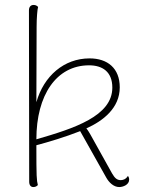

<svg xmlns="http://www.w3.org/2000/svg" viewBox="-20 -748 580 776"><path d="M497 -37C488 -22 475 -20 468 -20C453 -20 444 -28 433 -47L345 -205C340 -213 336 -221 329 -229C398 -260 464 -312 464 -395C464 -472 415 -512 342 -512C239 -512 157 -441 127 -335L128 -640C128 -675 131 -711 134 -720C130 -724 125 -728 116 -728C104 -728 97 -720 97 -706L98 -14C98 0 104 8 115 8C124 8 129 4 133 0C128 -21 127 -30 127 -161C176 -174 243 -194 304 -218L409 -31C420 -11 439 8 462 8C477 8 502 -1 502 -22C502 -27 501 -32 497 -37ZM127 -185C127 -364 208 -484 340 -484C394 -484 434 -458 434 -394C434 -279 280 -229 127 -185Z"/></svg>

Font: Arima Koshi Thin
Style: Regular
Weight: 250
Designer: Joana Correia and Natanael Gama
Foundry: NDISCOVER
Version: Version 1.019;PS 001.019;hotconv 1.0.88;makeotf.lib2.5.64775